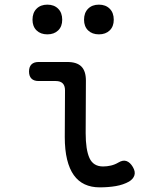

<svg xmlns="http://www.w3.org/2000/svg" viewBox="-20 -797 640 827"><path d="M349 -224Q349 -152 365.5 -116Q382 -80 424 -80Q441 -80 458 -84Q475 -88 490 -97Q510 -109 525.5 -103Q541 -97 552 -78Q564 -58 559 -42Q554 -26 536 -15Q511 -1 479 4.5Q447 10 409 10Q373 10 345 -3Q317 -16 298 -42.5Q279 -69 269 -110Q259 -151 259 -207L260 -408Q260 -428 250 -438Q240 -448 220 -448H146Q126 -448 115.5 -458.5Q105 -469 105 -489Q105 -509 115.5 -519.5Q126 -530 146 -530H270Q311 -530 330.5 -510.5Q350 -491 350 -450ZM406 -649Q377 -649 359.5 -666Q342 -683 342 -712Q342 -742 359.5 -759.5Q377 -777 406 -777Q435 -777 452.5 -759.5Q470 -742 470 -712Q470 -683 452.5 -666Q435 -649 406 -649ZM184 -649Q155 -649 137.5 -666Q120 -683 120 -712Q120 -742 137.5 -759.5Q155 -777 184 -777Q213 -777 230.5 -759.5Q248 -742 248 -712Q248 -683 230.5 -666Q213 -649 184 -649Z"/></svg>

Font: Maple Mono NL
Style: Regular
Weight: 400
Monospace: yes
Designer: subframe7536
Version: Version 7.000